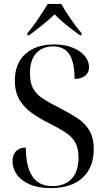

<svg xmlns="http://www.w3.org/2000/svg" viewBox="-20 -951 544 981"><path d="M239 10Q174 10 130.5 -9.5Q87 -29 65.5 -60Q44 -91 44 -127Q44 -160 62 -178.5Q80 -197 112 -197Q112 -101 145 -50.5Q178 0 249 0Q309 0 345 -36.5Q381 -73 381 -146Q381 -194 364.5 -223.5Q348 -253 313 -275.5Q278 -298 224 -325Q180 -347 142 -374Q104 -401 80 -440.5Q56 -480 56 -539Q56 -628 110.5 -676Q165 -724 256 -724Q311 -724 351.5 -707.5Q392 -691 413.5 -664.5Q435 -638 435 -608Q435 -580 415.5 -564Q396 -548 361 -548Q361 -631 335 -672.5Q309 -714 251 -714Q198 -714 165.5 -679.5Q133 -645 133 -576Q133 -527 150 -497.5Q167 -468 201 -446Q235 -424 287 -398Q334 -374 373.5 -348.5Q413 -323 436 -285.5Q459 -248 459 -188Q459 -96 402 -43Q345 10 239 10ZM120 -781Q146 -812 175 -854.5Q204 -897 224 -931H293Q312 -897 341 -854.5Q370 -812 397 -781V-771H388Q372 -782 346.5 -801.5Q321 -821 297 -842Q273 -863 259 -878Q242 -861 219 -841.5Q196 -822 172 -803.5Q148 -785 129 -771H120Z"/></svg>

Font: Noto Serif Display SemiCondensed
Style: Regular
Weight: 400
Width: 4
Designer: Monotype Design Team
Foundry: Monotype Imaging Inc.
Version: Version 2.009